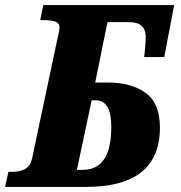

<svg xmlns="http://www.w3.org/2000/svg" viewBox="-43 -734 711 754"><path d="M-10 -59H2Q34 -59 55 -70Q76 -81 83 -112L182 -579Q191 -617 191 -625Q191 -643 175 -649Q159 -655 126 -655H115L127 -714H641L602 -510H523Q525 -522 527 -547Q529 -572 529 -590Q529 -618 513 -632.5Q497 -647 463 -647H379L331 -410H380Q472 -410 528.5 -369.5Q585 -329 585 -233Q585 0 295 0H-23ZM282 -67Q394 -67 394 -235Q394 -289 378.5 -314.5Q363 -340 332 -340H317L259 -67Z"/></svg>

Font: Noto Serif NarrowBlack
Style: Italic
Weight: 900
Width: 4
Italic angle: -12°
Designer: Monotype Design Team
Foundry: Monotype Imaging Inc.
Version: Version 1.001